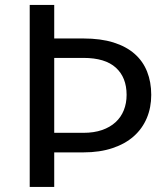

<svg xmlns="http://www.w3.org/2000/svg" viewBox="-20 -736 651 756"><path d="M193.5 -136V0H97V-716.5H193.5V-584.5H308.5Q376.5 -584.5 426.8 -568.8Q477 -553 510 -524Q543 -495 559.2 -454Q575.5 -413 575.5 -362.5Q575.5 -312.5 558 -271Q540.5 -229.5 506.8 -199.5Q473 -169.5 423 -152.8Q373 -136 308.5 -136ZM193.5 -213H308.5Q350 -213 381.8 -224Q413.5 -235 435 -254.8Q456.5 -274.5 467.5 -302Q478.5 -329.5 478.5 -362.5Q478.5 -431 436.2 -469.5Q394 -508 308.5 -508H193.5Z"/></svg>

Font: LatoCHI
Style: Regular
Weight: 400
Designer: Lukasz Dziedzic
Foundry: tyPoland Lukasz Dziedzic
Version: Version 1.104